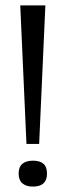

<svg xmlns="http://www.w3.org/2000/svg" viewBox="-20 -680 244 711"><path d="M78 -147 55 -660H148L125 -147ZM102 11Q77 11 63 -1Q49 -13 49 -37Q49 -62 63 -73.5Q77 -85 102 -85Q128 -85 141 -73.5Q154 -62 154 -37Q154 11 102 11Z"/></svg>

Font: Bricolage Grotesque 72pt Light
Style: Regular
Weight: 300
Designer: Mathieu Triay
Foundry: Atelier Triay
Version: Version 1.001;gftools[0.9.33.dev8+g029e19f]